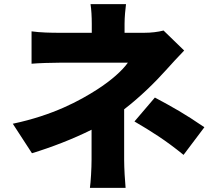

<svg xmlns="http://www.w3.org/2000/svg" viewBox="-20 -846 1040 931"><path d="M870 -95 971 -229C873 -296 822 -324 731 -373L632 -257C714 -209 783 -166 870 -95ZM873 -601 773 -698C746 -691 714 -687 679 -687H584V-731C584 -764 588 -801 591 -826H419C423 -800 425 -765 425 -731V-687H265C230 -687 174 -688 133 -694V-537C165 -540 231 -542 268 -542C309 -542 542 -542 600 -542C573 -504 521 -457 451 -412C367 -358 237 -287 42 -246L135 -103C230 -132 334 -172 424 -217V-72C424 -30 420 38 416 65H589C586 34 582 -30 582 -72V-316C660 -376 732 -447 784 -505C808 -532 844 -571 873 -601Z"/></svg>

Font: Noto Sans CJK TC Black
Style: Regular
Weight: 900
Designer: Ryoko NISHIZUKA 西塚涼子 (kana, bopomofo & ideographs); Paul D. Hunt (Latin, Greek & Cyrillic); Sandoll Communications 산돌커뮤니
Foundry: Adobe
Version: Version 2.004;hotconv 1.0.118;makeotfexe 2.5.65603